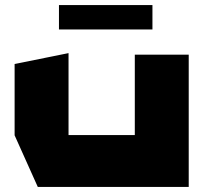

<svg xmlns="http://www.w3.org/2000/svg" viewBox="-20 -742 807 762"><path d="M515 0V-525H729V0H516ZM130 0 38 -205V-206H515V0ZM38 -206V-488L251 -531H252V-206ZM214 -625V-722H585V-625Z"/></svg>

Font: Foldit ExtraBold
Style: Regular
Weight: 800
Version: Version 1.003